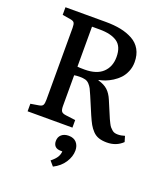

<svg xmlns="http://www.w3.org/2000/svg" viewBox="-170 -820 1064 1214"><g transform="rotate(20 361.5 -213.0)"><path d="M596.2 14.2Q564.5 14.2 541.5 6.3Q518.6 -1.5 501.2 -19.8Q483.9 -38.1 472.4 -58.6Q460.9 -79.1 445.8 -113.8L397 -229Q385.3 -256.8 378.2 -270.5Q371.1 -284.2 359.4 -296.9Q347.7 -309.6 332.8 -313.7Q317.9 -317.9 294.9 -317.9Q274.4 -317.9 257.8 -314.9V-108.9Q257.8 -83 265.1 -72.5Q272.5 -62 295.9 -59.1L360.8 -50.8V0H59.1V-50.8L115.2 -60.1Q135.3 -63.5 140.6 -74.5Q146 -85.4 146 -110.8V-592.8Q146 -617.2 140.1 -627Q134.3 -636.7 112.8 -640.1L59.1 -648.9V-700.2H330.1Q386.7 -700.2 431.6 -691.2Q476.6 -682.1 512.9 -662.1Q549.3 -642.1 569.1 -606.9Q588.9 -571.8 588.9 -522.9Q588.9 -488.8 576.4 -459.5Q564 -430.2 545.2 -410.4Q526.4 -390.6 502 -375.2Q477.5 -359.9 455.8 -351.8Q434.1 -343.8 413.1 -339.8V-336.9Q454.1 -325.7 477.5 -304.2Q501 -282.7 517.1 -244.1L551.8 -162.1Q560.5 -140.6 564.7 -131.6Q568.8 -122.6 576.7 -106.9Q584.5 -91.3 590.1 -85Q595.7 -78.6 604.5 -70.6Q613.3 -62.5 623 -59.8Q632.8 -57.1 645 -57.1Q667 -57.1 690.9 -64.9L702.1 -26.9Q659.7 14.2 596.2 14.2ZM307.1 -371.1Q388.2 -371.1 429.2 -410.2Q470.2 -449.2 470.2 -514.2Q470.2 -585 429 -613.5Q387.7 -642.1 311 -642.1H258.8V-373Q270 -371.1 307.1 -371.1ZM329.1 273.9 301.8 242.2Q329.1 220.2 340.1 201.9Q351.1 183.6 352.1 163.1H341.8Q315.4 163.1 303.2 150.1Q291 137.2 291 115.2Q291 87.9 309.1 72Q327.1 56.2 356.9 56.2Q391.6 56.2 409.9 76.9Q428.2 97.7 428.2 129.9Q428.2 170.4 402.6 210.2Q377 250 329.1 273.9Z"/></g></svg>

Font: Literata Book Medium
Style: Regular
Weight: 500
Designer: Latin by Veronika Burian and Jose Scaglione. Greek by Irene Vlachou. Cyrillic by Vera Evstafieva
Foundry: TypeTogether
Version: Version 2.003;PS 002.003;hotconv 1.0.88;makeotf.lib2.5.64775